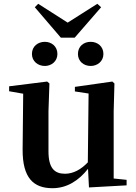

<svg xmlns="http://www.w3.org/2000/svg" viewBox="-20 -974 718 1010"><path d="M216 -627C250 -627 282 -651 282 -690C282 -731 250 -754 216 -754C180 -754 148 -731 148 -690C148 -651 180 -627 216 -627ZM457 -627C492 -627 524 -651 524 -690C524 -731 492 -754 457 -754C421 -754 390 -731 390 -690C390 -651 421 -627 457 -627ZM181 -954 163 -936 300 -776H373L512 -936L492 -954L336 -855ZM448 12 646 1V-28L578 -35V-389L582 -535L571 -545L374 -517V-493L446 -482L442 -120C407 -83 366 -60 322 -60C267 -60 235 -89 235 -178V-389L240 -535L228 -545L28 -520V-494L102 -481L99 -188C98 -37 157 16 256 16C333 16 395 -25 443 -86Z"/></svg>

Font: Noto Serif CJK KR
Style: Bold
Weight: 700
Designer: Ryoko NISHIZUKA 西塚涼子 (kana & ideographs); Frank Grießhammer (Latin, Greek & Cyrillic); Wenlong ZHANG 张文龙 (bopomofo); San
Foundry: Adobe
Version: Version 2.001;hotconv 1.1.0;makeotfexe 2.6.0